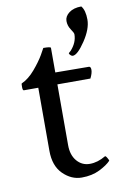

<svg xmlns="http://www.w3.org/2000/svg" viewBox="-77 -691 467 744"><g transform="rotate(-10 156.0 -319.5)"><path d="M296.9 -646.5Q311.5 -628.9 311.5 -592.3Q311.5 -555.7 280.8 -509.8Q250 -463.9 231.4 -463.9Q227.5 -463.9 222.7 -468.3Q217.8 -472.7 217.8 -476.6L226.6 -484.4Q252 -512.7 252 -544.9Q252 -550.8 241.2 -566.4Q230.5 -582 230.5 -600.6Q230.5 -619.1 248.5 -632.8Q266.6 -646.5 296.9 -646.5ZM283.2 -365.2H153.3V-126Q153.3 -86.9 173.3 -63.5Q193.4 -40 224.1 -40Q254.9 -40 286.1 -58.6Q289.1 -60.5 294.9 -50.3Q300.8 -40 299.8 -39.1Q285.2 -23.4 254.9 -8.3Q224.6 6.8 184.1 6.8Q143.6 6.8 110.8 -25.4Q78.1 -57.6 78.1 -117.2V-365.2H21.5Q16.6 -365.2 16.6 -378.4Q16.6 -391.6 17.6 -392.6Q45.9 -405.3 70.8 -434.6Q95.7 -463.9 109.9 -488.3Q124 -512.7 124 -513.7Q153.3 -513.7 153.3 -508.8V-412.1L285.2 -411.1Q293 -411.1 293 -397.9Q293 -384.8 283.2 -365.2Z"/></g></svg>

Font: CrimsonText-Roman
Style: Roman
Weight: 400
Version: Version 0.13